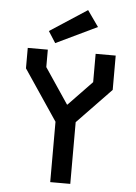

<svg xmlns="http://www.w3.org/2000/svg" viewBox="-61 -974 722 1020"><g transform="rotate(5 300.0 -464.0)"><path d="M427 -700H534V-517L353 -329V0H246V-322L65 -591V-700H172V-607L299 -418H301L427 -549ZM208 -738 427 -843 367 -928 169 -799Z"/></g></svg>

Font: Kode Mono SemiBold
Style: Regular
Weight: 600
Monospace: yes
Designer: Isa Ozler
Foundry: Kadena LLC
Version: Version 1.206;gftools[0.9.28]